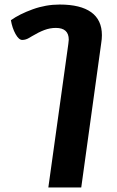

<svg xmlns="http://www.w3.org/2000/svg" viewBox="-20 -606 516 846"><path d="M281 -412Q283 -426 283 -431Q283 -483 226 -483Q200 -483 175 -473.5Q150 -464 120 -446Q118 -445 110 -440Q102 -435 94 -432.5Q86 -430 78 -430Q63 -430 48.5 -456Q34 -482 28 -517Q66 -544 124 -565Q182 -586 243 -586Q335 -586 382 -552Q429 -518 429 -451Q429 -434 426 -416L338 220H193Z"/></svg>

Font: Krub
Style: Bold Italic
Weight: 700
Italic angle: -8°
Designer: Ekaluck Peanpanawate
Foundry: Cadson Demak Co.,Ltd.
Version: Version 1.000; ttfautohint (v1.6)